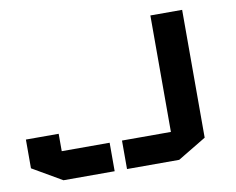

<svg xmlns="http://www.w3.org/2000/svg" viewBox="-67 -662 923 750"><g transform="rotate(-10 394.5 -287.5)"><path d="M699 -68 586 0H379V-113H573V-575H699ZM140 -182V-113H330V0H127L10 -68V-182Z"/></g></svg>

Font: Wallpoet
Style: Regular
Weight: 400
Designer: Lars Berggren
Foundry: Lars Berggren
Version: Version 1.000